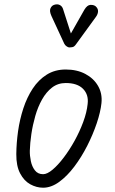

<svg xmlns="http://www.w3.org/2000/svg" viewBox="-20 -865 538 895"><path d="M181 10Q150 10 121 -6Q92 -22 73.8 -56.8Q55.5 -91.5 56 -147Q56.5 -198.5 64.2 -253.5Q72 -308.5 88.8 -359.8Q105.5 -411 132.5 -452Q159.5 -493 197.8 -517Q236 -541 286.5 -541Q339 -541 378 -520.2Q417 -499.5 437.2 -464.2Q457.5 -429 453 -384.5Q448.5 -342.5 431 -290.5Q413.5 -238.5 386.8 -185.8Q360 -133 326.5 -88.5Q293 -44 255.8 -17Q218.5 10 181 10ZM181 -53Q200 -53 225.2 -74.2Q250.5 -95.5 277.2 -130.8Q304 -166 327.8 -209Q351.5 -252 368 -296.5Q384.5 -341 388.5 -380Q394 -423.5 367.2 -450.8Q340.5 -478 286.5 -478Q250 -478 222.8 -457Q195.5 -436 176 -401.2Q156.5 -366.5 144.5 -324.5Q132.5 -282.5 126.2 -240.2Q120 -198 119 -162.5Q118.5 -139.5 123.8 -114Q129 -88.5 142.8 -70.8Q156.5 -53 181 -53ZM302.5 -644Q298 -644 290.8 -648.8Q283.5 -653.5 279.5 -661.5L220 -790Q209.5 -813 215.2 -826Q221 -839 232.5 -842.5Q247.5 -847.5 259 -841.5Q270.5 -835.5 274.5 -821L310.5 -709L373.5 -820Q386.5 -841.5 401.5 -842.2Q416.5 -843 426 -835.5Q437.5 -825 437 -812.2Q436.5 -799.5 428 -787.5L335 -659.5Q326.5 -647 318.2 -645.5Q310 -644 302.5 -644Z"/></svg>

Font: Edu NSW ACT Cursive
Style: Regular
Weight: 400
Designer: Tina and Corey Anderson, Eben Sorkin, Mirko Velimirovic
Foundry: Sorkin Type Co.
Version: Version 2.000